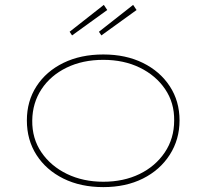

<svg xmlns="http://www.w3.org/2000/svg" viewBox="-20 -756 845 786"><path d="M403 10Q310 10 239.5 -25Q169 -60 129.5 -121.5Q90 -183 90 -263Q90 -342 129.5 -403Q169 -464 239.5 -498.5Q310 -533 403 -533Q495 -533 565 -498.5Q635 -464 675 -403Q715 -342 715 -263Q715 -185 675 -122.5Q635 -60 565 -25Q495 10 403 10ZM403 -12Q486 -12 551 -43.5Q616 -75 654.5 -132Q693 -189 693 -263Q694 -335 656 -391Q618 -447 552.5 -479Q487 -511 403 -511Q318 -511 252.5 -479Q187 -447 150 -391Q113 -335 112 -263Q111 -189 149.5 -132.5Q188 -76 254 -44Q320 -12 403 -12ZM395 -611 385 -626 525 -736 539 -715ZM275 -611 265 -626 405 -736 419 -715Z"/></svg>

Font: Lexend Giga Thin
Style: Regular
Weight: 250
Version: Version 1.007